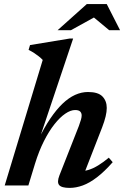

<svg xmlns="http://www.w3.org/2000/svg" viewBox="-20 -905 606 937"><path d="M151 -106.5 118.5 0H3L188.5 -612.5Q179.5 -622 169 -630.2Q158.5 -638.5 146.2 -646.5Q134 -654.5 119.5 -661.5L126.5 -685L320.5 -717H337L169 -216.5L166.5 -222Q195.5 -282 225.2 -326Q255 -370 285 -398.8Q315 -427.5 346.2 -441.8Q377.5 -456 409.5 -456Q459 -456 480 -434.2Q501 -412.5 501 -378Q501 -360 495.5 -336.8Q490 -313.5 478.5 -283.5L382.5 -37L368.5 -69.5Q390 -69 412.5 -76Q435 -83 459.5 -98Q484 -113 511 -135.5L530 -113.5Q489.5 -67.5 453.2 -39.8Q417 -12 384 0Q351 12 320 12Q280.5 12 268.8 -1.8Q257 -15.5 270 -49L365 -290.5Q372 -309.5 375.2 -321.2Q378.5 -333 378.5 -341.5Q378.5 -353.5 371.2 -360.8Q364 -368 346.5 -368Q324.5 -368 298.5 -350.2Q272.5 -332.5 245.8 -298.8Q219 -265 194.5 -216.5Q170 -168 151 -106.5ZM261 -757.5 403.5 -885H501L566 -757.5H513L430 -826.5H451L326 -757.5Z"/></svg>

Font: Newsreader 16pt 16pt SemiBold
Style: Italic
Weight: 600
Italic angle: -17°
Version: Version 1.003